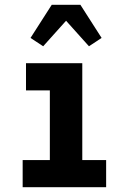

<svg xmlns="http://www.w3.org/2000/svg" viewBox="-20 -785 540 805"><path d="M75 0V-114H189V-406H89V-520H325V-114H425V0ZM161 -591 108 -626 197 -765H317L406 -626L353 -591L257 -698Z"/></svg>

Font: Iosevka SS18 Heavy
Style: Regular
Weight: 900
Monospace: yes
Designer: Belleve Invis
Foundry: Belleve Invis
Version: Version 25.1.1; ttfautohint (v1.8.4)